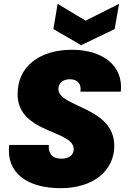

<svg xmlns="http://www.w3.org/2000/svg" viewBox="-20 -976 672 1003"><path d="M577 -214C577 -419 285 -415 285 -511C285 -543 310 -562 345 -562C385 -562 407 -537 400 -497H611C626 -634 515 -716 356 -716C191 -716 71 -632 72 -483C73 -278 365 -298 365 -197C365 -164 338 -147 301 -147C253 -147 231 -174 235 -219H28C11 -67 129 7 297 7C472 7 577 -88 577 -214ZM427 -868 281 -956 259 -824 404 -740 579 -824 602 -956Z"/></svg>

Font: SVN-Poppins ExtraBold
Style: Italic
Weight: 800
Italic angle: -10°
Designer: Ninad Kale (Devanagari), Jonny Pinhorn (Latin)
Foundry: Indian Type Foundry
Version: Version 3.002 2017